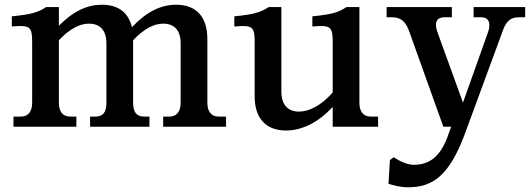

<svg xmlns="http://www.w3.org/2000/svg" viewBox="-20 -536 2251 812"><path d="M229 -101V-366C274 -413 316 -436 356 -436C403 -436 430 -408 430 -353V-101C430 -61 416 -43 383 -43H361V0H612V-43H590C558 -43 543 -61 543 -101V-366C588 -413 630 -436 670 -436C717 -436 744 -408 744 -353V-101C744 -64 727 -43 697 -43H670V0H936V-43H904C874 -43 857 -64 857 -101V-371C857 -466 809 -516 725 -516C662 -516 601 -488 538 -421C523 -484 479 -516 411 -516C350 -516 291 -490 229 -427V-506H175C142 -484 113 -475 30 -467V-424C106 -430 116 -425 116 -358V-101C116 -64 99 -43 69 -43H37V0H303V-43H276C246 -43 229 -64 229 -101Z M1170 -148V-506H1116C1083 -484 1054 -475 971 -467V-424C1047 -430 1057 -425 1057 -358V-129C1057 -34 1106 16 1190 16C1251 16 1322 -13 1387 -84V0H1579V-43H1547C1517 -43 1500 -64 1500 -101V-506H1445C1413 -484 1384 -475 1301 -467V-424C1377 -430 1387 -425 1387 -358V-145C1339 -90 1288 -64 1244 -64C1198 -64 1170 -93 1170 -148Z M1710 -405 1855 0H1888L1874 39C1841 131 1792 161 1729 161C1704 161 1670 146 1645 129L1629 141L1623 241C1642 248 1673 256 1706 256C1808 256 1879 210 1946 30L2106 -405C2119 -442 2136 -463 2174 -463H2201V-506H1983V-463H2015C2046 -463 2058 -440 2044 -400L1938 -102L1830 -400C1815 -440 1827 -463 1859 -463H1891V-506H1615V-463H1638C1677 -463 1696 -443 1710 -405Z"/></svg>

Font: LT Superior Serif Semibold
Style: Regular
Weight: 600
Designer: Daniel Lyons
Foundry: LyonsType
Version: Version 2.120;FEAKit 1.0